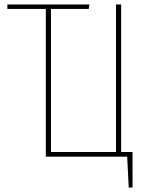

<svg xmlns="http://www.w3.org/2000/svg" viewBox="-20 -701 662 859"><path d="M522 -21H573V138H556L549 0H185V-661H13V-681H380L377 -661H208V-21H499V-681H522Z"/></svg>

Font: Fira Sans Extra Condensed Thin
Style: Regular
Weight: 250
Width: 1
Designer: Carrois Corporate & Edenspiekermann AG
Foundry: Carrois Corporate GbR & Edenspiekermann AG
Version: Version 4.203